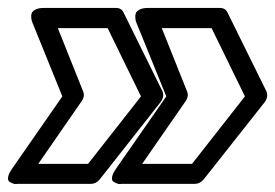

<svg xmlns="http://www.w3.org/2000/svg" viewBox="-60 -511 685 478"><path d="M-30.8 -89.8 95.2 -271 21 -454.1Q20.5 -455.6 19.5 -458Q18.6 -460.4 17.8 -467Q17.1 -473.6 19 -478.5Q21 -483.4 28.6 -487.3Q36.1 -491.2 48.8 -491.2H229Q242.7 -491.2 248 -479L344.2 -284.2Q350.1 -271 339.8 -256.8L188 -64Q178.7 -53.2 166 -53.2H-14.2Q-14.2 -53.7 -18.6 -53Q-22.9 -52.2 -28.1 -54.2Q-33.2 -56.2 -37.1 -59.1Q-41 -62 -39.8 -70.1Q-38.6 -78.1 -30.8 -89.8ZM35.2 -103H159.2L291 -271L208 -440.9H84L147 -283.2Q151.9 -271.5 143.1 -258.8ZM228 -89.8 354 -271 279.8 -454.1Q279.3 -455.6 278.3 -458Q277.3 -460.4 276.9 -467Q276.4 -473.6 278.3 -478.5Q280.3 -483.4 287.8 -487.3Q295.4 -491.2 308.1 -491.2H487.8Q501.5 -491.2 506.8 -479L603 -284.2Q608.9 -270.5 599.1 -256.8L446.8 -64Q437.5 -53.2 424.8 -53.2H245.1Q245.1 -53.7 240.7 -53Q236.3 -52.2 231.2 -54.2Q226.1 -56.2 221.9 -59.1Q217.8 -62 219 -70.1Q220.2 -78.1 228 -89.8ZM293.9 -103H418L549.8 -271L466.8 -440.9H342.8L405.8 -283.2Q410.6 -271.5 401.9 -258.8Z"/></svg>

Font: Trueno Black Outline
Style: Italic
Weight: 900
Width: 6
Designer: Julieta Ulanovsky
Foundry: Julieta Ulanovsky
Version: Version 3.001b | FøM Fix